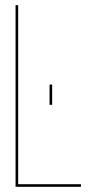

<svg xmlns="http://www.w3.org/2000/svg" viewBox="-20 -720 372 740"><path d="M292 0H40V-700H50V-10H292ZM171 -394H181V-316H171Z"/></svg>

Font: Bebas Neue Thin
Style: Regular
Weight: 200
Designer: Ryoichi Tsunekawa
Foundry: Ryoichi Tsunekawa
Version: Version 1.003;PS 001.003;hotconv 1.0.70;makeotf.lib2.5.58329